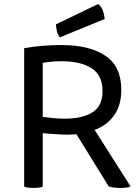

<svg xmlns="http://www.w3.org/2000/svg" viewBox="-20 -928 690 950"><path d="M99.6 -4.9Q106.4 -1 118.2 0Q129.9 2 146.5 2Q162.1 2 173.8 0Q184.6 -1 191.4 -4.9Q191.4 -93.8 191.4 -269.5Q210.9 -266.6 249 -264.6Q286.1 -261.7 313.5 -261.7Q324.2 -261.7 337.9 -262.7Q351.6 -263.7 358.4 -263.7Q411.1 -177.7 517.6 -5.9Q528.3 -2 542 0Q556.6 2 578.1 2Q594.7 2 607.4 0Q620.1 -2 626 -5.9Q566.4 -98.6 448.2 -285.2Q507.8 -306.6 543.9 -356.4Q580.1 -405.3 580.1 -484.4Q580.1 -599.6 501 -652.3Q422.9 -705.1 284.2 -705.1Q235.4 -705.1 188.5 -701.2Q141.6 -697.3 99.6 -689.5Q99.6 -655.3 99.6 -588.9Q99.6 -442.4 99.6 -4.9ZM285.2 -625Q377.9 -625 432.6 -590.8Q487.3 -556.6 487.3 -477.5Q487.3 -404.3 438.5 -373Q389.6 -340.8 299.8 -340.8Q273.4 -340.8 242.2 -343.8Q210.9 -346.7 191.4 -349.6Q191.4 -439.5 191.4 -617.2Q213.9 -621.1 237.3 -623Q260.7 -625 285.2 -625ZM465.8 -908.2Q414.1 -882.8 256.8 -807.6Q257.8 -789.1 261.7 -772.5Q266.6 -754.9 276.4 -743.2Q349.6 -773.4 498 -834Q496.1 -854.5 489.3 -875Q481.4 -895.5 465.8 -908.2Z"/></svg>

Font: cl
Style: Regular
Weight: 400
Designer: Mitja Miklavcic
Version: Version 1.0